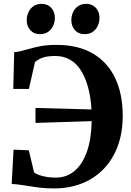

<svg xmlns="http://www.w3.org/2000/svg" viewBox="-20 -990 696 1020"><path d="M124 -3Q103 -6.5 81.5 -9.2Q60 -12 42 -12.5L52 -195L133 -191.5L161 -74.5Q171.5 -64 204.2 -55.2Q237 -46.5 276.5 -46.5Q334 -46.5 376.2 -82Q418.5 -117.5 442 -185Q465.5 -252.5 467 -346.5L168.5 -337V-416.5L466 -408.5Q458 -540.5 409.5 -616.5Q361 -692.5 274 -692.5Q231.5 -692.5 207.5 -684Q183.5 -675.5 166 -660.5L133.5 -517.5H50.5L55.5 -713Q71.5 -714 86.5 -717.5Q101.5 -721 124.5 -727.5Q163.5 -739 197.8 -745.2Q232 -751.5 282 -751.5Q395 -751.5 473.5 -705.5Q552 -659.5 592 -574.8Q632 -490 632 -374.5Q632 -258.5 586.8 -171.2Q541.5 -84 458.8 -36.5Q376 11 267 11Q228 11 196.8 7.5Q165.5 4 124 -3ZM192 -808.5Q160 -808.5 141 -829.8Q122 -851 122 -882Q122 -906 131.5 -926Q141 -946 158.8 -957.8Q176.5 -969.5 200.5 -969.5H201.5Q233.5 -969.5 252.5 -948Q271.5 -926.5 271.5 -895.5Q271.5 -872 262 -852Q252.5 -832 234.8 -820.2Q217 -808.5 193 -808.5ZM429 -808.5Q397 -808.5 378 -829.8Q359 -851 359 -882Q359 -906 368.5 -926Q378 -946 395.8 -957.8Q413.5 -969.5 437 -969.5H438Q459.5 -969.5 475.5 -959.5Q491.5 -949.5 500 -932.5Q508.5 -915.5 508.5 -895.5Q508.5 -872 499 -852Q489.5 -832 471.8 -820.2Q454 -808.5 430 -808.5Z"/></svg>

Font: Merriweather Text
Style: Bold
Weight: 700
Designer: Eben Sorkin
Foundry: Eben Sorkin
Version: Version 2.100